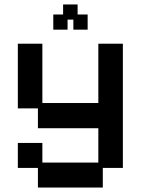

<svg xmlns="http://www.w3.org/2000/svg" viewBox="-20 -652 632 861"><path d="M150 189V101H60V-11H170V77H421V-77H150V-166H60V-456H170V-190H421V-456H531V101H441V189ZM219 -519V-587H263V-632H328V-587H373V-519H309V-564H283V-519Z"/></svg>

Font: Pixelify Sans Medium
Style: Regular
Weight: 500
Designer: Stefie Justprince
Foundry: Typecalism Foundryline
Version: Version 1.000;February 13, 2025;FontCreator 15.0.0.3015 64-b